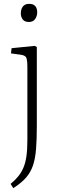

<svg xmlns="http://www.w3.org/2000/svg" viewBox="-20 -747 303 996"><path d="M49 229 35 207Q58 188 74 168.5Q90 149 101 124Q112 99 117 64Q122 29 122 -20V-397Q122 -437 116 -448.5Q110 -460 88 -463L37 -470L40 -497L160 -509L171 -503V-93Q171 -23 167 26.5Q163 76 151 111.5Q139 147 115 174.5Q91 202 49 229ZM130 -633Q108 -633 98 -646Q88 -659 88 -678Q88 -699 98.5 -713Q109 -727 131 -727Q153 -727 163 -715.5Q173 -704 173 -683Q173 -664 162.5 -648.5Q152 -633 130 -633Z"/></svg>

Font: Literata ExtraLight
Style: Regular
Weight: 250
Designer: Latin by Veronika Burian and Jose Scaglione. Greek by Irene Vlachou. Cyrillic by Vera Evstafieva.
Foundry: TypeTogether
Version: Version 3.103;gftools[0.9.29]